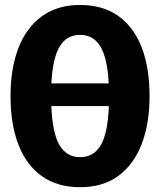

<svg xmlns="http://www.w3.org/2000/svg" viewBox="-20 -749 655 786"><path d="M592.3 -355.9Q592.3 -243.1 560 -159.2Q527.7 -75.4 464.4 -29Q401 17.4 307.7 17.4Q214.9 17.4 151.3 -27.9Q87.7 -73.3 55.4 -156.9Q23.1 -240.5 23.1 -355.9Q23.1 -468.7 55.4 -552.3Q87.7 -635.9 151.3 -682.3Q214.9 -728.7 307.7 -728.7Q401 -728.7 464.4 -683.6Q527.7 -638.5 560 -554.9Q592.3 -471.3 592.3 -355.9ZM307.7 -606.2Q253.8 -606.2 224.9 -559.7Q195.9 -513.3 190.3 -407.7H425.1Q419.5 -512.8 390.5 -559.5Q361.5 -606.2 307.7 -606.2ZM307.7 -105.6Q364.1 -105.6 392.8 -155.1Q421.5 -204.6 425.6 -314.9H190.3Q194.4 -203.6 223.8 -154.6Q253.3 -105.6 307.7 -105.6Z"/></svg>

Font: FiraCode Nerd Font Mono
Style: Bold
Weight: 700
Monospace: yes
Designer: Carrois Corporate, Edenspiekermann AG, Nikita Prokopov
Foundry: Carrois Corporate, Edenspiekermann AG, Nikita Prokopov
Version: Version 6.002;Nerd Fonts 3.3.0